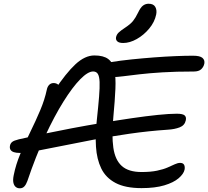

<svg xmlns="http://www.w3.org/2000/svg" viewBox="-20 -1010 1125 1038"><path d="M86.8 8Q74 8 64.8 0.4Q55.6 -7.2 52.3 -22.7Q49 -38.2 54.2 -63.2Q65.4 -120 90.1 -178.9Q114.8 -237.8 143.9 -296.9Q173 -356 197.3 -413.5Q221.6 -471 233 -524.8Q236.2 -541.4 245.8 -551.2Q255.4 -561 270 -561Q284 -561 294.3 -552.6Q304.6 -544.2 314 -527.8L272.8 -518.6Q336.6 -615 388 -662.6Q439.4 -710.2 490.2 -710.2Q539.4 -710.2 565 -691Q590.6 -671.8 598.6 -631.7Q606.6 -591.6 603.9 -529.4Q601.2 -467.2 593 -380.2Q583.2 -278.4 592.7 -211.8Q602.2 -145.2 638.5 -112.6Q674.8 -80 745.4 -80Q794.6 -80 829.2 -87.3Q863.8 -94.6 886.6 -104.7Q909.4 -114.8 925.3 -122.1Q941.2 -129.4 953.6 -129.4Q969.6 -129.4 975.2 -119.1Q980.8 -108.8 977.8 -92.6Q972.8 -69.6 945.6 -46.3Q918.4 -23 868.4 -8Q818.4 7 745.2 7Q657.4 7 604.6 -21Q551.8 -49 527.5 -99.1Q503.2 -149.2 498.9 -216.4Q494.6 -283.6 503.6 -362.8Q511.6 -437 515.6 -487Q519.6 -537 518.4 -567Q517.2 -597 509 -610.3Q500.8 -623.6 483.4 -623.6Q455.2 -623.6 413.7 -581.4Q372.2 -539.2 323.2 -461Q274.2 -382.8 223.6 -273.8Q173 -164.8 128 -31.4Q121.2 -12.4 111.5 -2.1Q101.8 8.2 86.8 8ZM86.8 -183.2Q67.4 -183.2 54.8 -187.4Q42.2 -191.6 36.8 -200.4Q31.4 -209.2 34 -222.4Q36.2 -234.6 45.5 -242.4Q54.8 -250.2 81.8 -256.8Q137.2 -269.8 210.6 -285.2Q284 -300.6 366.4 -316.2Q448.8 -331.8 532.5 -345.8Q616.2 -359.8 693.4 -371.1Q770.6 -382.4 833.3 -388.8Q896 -395.2 935.8 -395.2Q968 -395.2 978.2 -386.1Q988.4 -377 984.4 -359.2Q978.4 -332 951.3 -321.5Q924.2 -311 886.8 -308.8Q782.6 -301.8 680.1 -287Q577.6 -272.2 483.8 -254.4Q390 -236.6 311.3 -220.5Q232.6 -204.4 174.7 -193.7Q116.8 -183 86.8 -183.2ZM588.8 -593.2Q555.2 -593.2 540.9 -606.1Q526.6 -619 530.4 -639.4Q532.8 -652.8 541.3 -661.2Q549.8 -669.6 575.2 -673.6Q630.4 -682.6 691.9 -688.9Q753.4 -695.2 814.2 -699.8Q875 -704.4 928.9 -706.6Q982.8 -708.8 1023.4 -708.8Q1061 -708.8 1074.6 -696.9Q1088.2 -685 1084.6 -665.8Q1080.8 -647.8 1067.6 -635.6Q1054.4 -623.4 1028 -623.4Q930.4 -623.4 858.1 -618.9Q785.8 -614.4 733.7 -608.3Q681.6 -602.2 646.3 -597.7Q611 -593.2 588.8 -593.2ZM646 -777.6Q623.6 -777.6 614.2 -786.4Q604.8 -795.2 607.4 -809Q610.6 -823.6 621.4 -834Q632.2 -844.4 655 -859.4Q685.4 -879.4 699.1 -896.5Q712.8 -913.6 726.4 -941.6Q740 -970.4 753.5 -980.1Q767 -989.8 783 -989.8Q809.8 -989.8 819.5 -972.7Q829.2 -955.6 824.4 -931.6Q816 -890.8 786.6 -855.5Q757.2 -820.2 719.3 -798.9Q681.4 -777.6 646 -777.6Z"/></svg>

Font: Shantell Sans Light
Style: Italic
Weight: 300
Italic angle: -11°
Designer: Stephen Nixon, Anya Danilova, Shantell Martin
Foundry: Arrow Type
Version: Version 1.008;[ac192a2d6]